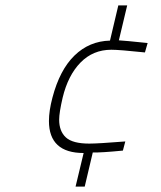

<svg xmlns="http://www.w3.org/2000/svg" viewBox="-20 -610 600 714"><path d="M291 -41Q162 -41 162 -160Q162 -198 175 -247Q202 -350 257 -403.5Q312 -457 389 -459L420 -590H453L422 -460Q442 -459 529 -450L519 -415Q424 -425 394 -425Q326 -425 279.5 -377.5Q233 -330 213 -247Q200 -191 200 -165Q200 -122 225 -99Q250 -76 312 -76Q345 -76 446 -84L437 -50Q355 -42 325 -43L295 84H261Z"/></svg>

Font: Cairo ExtraLight
Style: Italic
Weight: 275
Italic angle: -13°
Designer: Mohamed Gaber, Accademia di Belle Arti di Urbino and others
Foundry: Kief Type Foundry, Accademia di Belle Arti di Urbino and others
Version: Version 3.011